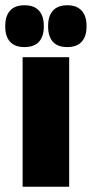

<svg xmlns="http://www.w3.org/2000/svg" viewBox="-40 -710 349 730"><path d="M223 0H46V-492.5H223ZM53 -531Q16.5 -531 -1.8 -551.2Q-20 -571.5 -20 -608V-612.5Q-20 -649 -1.8 -669.5Q16.5 -690 53 -690Q90 -690 108.2 -669.5Q126.5 -649 126.5 -612.5V-608Q126.5 -571.5 108.2 -551.2Q90 -531 53 -531ZM216 -531Q179 -531 161 -551.2Q143 -571.5 143 -608V-612.5Q143 -649 161.2 -669.5Q179.5 -690 216 -690Q252 -690 270.5 -669.5Q289 -649 289 -612.5V-608Q289 -571.5 270.5 -551.2Q252 -531 216 -531Z"/></svg>

Font: Anek Devanagari ExtraBold
Style: Regular
Weight: 800
Designer: Kailash Malviya (Devanagari) & Yesha Goshar (Latin)
Foundry: Ek Type
Version: Version 1.003